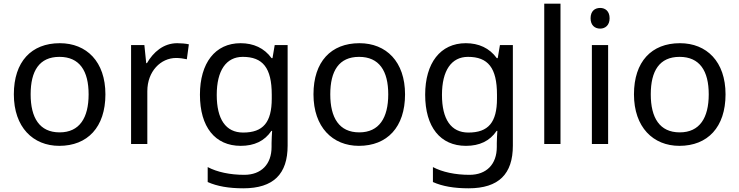

<svg xmlns="http://www.w3.org/2000/svg" viewBox="-20 -780 4004 1040"><path d="M551 -269C551 -446 449 -546 304 -546C150 -546 55 -446 55 -269C55 -91 159 10 301 10C454 10 551 -91 551 -269ZM146 -269C146 -396 193 -472 302 -472C411 -472 460 -396 460 -269C460 -142 411 -63 303 -63C194 -63 146 -142 146 -269Z M940 -546C865 -546 810 -497 776 -438H772L762 -536H690V0H778V-286C778 -394 851 -466 934 -466C952 -466 975 -463 992 -459L1003 -540C985 -544 960 -546 940 -546Z M1283 -546C1145 -546 1063 -438 1063 -267C1063 -92 1145 10 1284 10C1357 10 1413 -16 1450 -71H1454C1453 -59 1451 -21 1451 -5V16C1451 110 1395 167 1303 167C1226 167 1156 152 1105 125V206C1156 229 1220 240 1298 240C1462 240 1538 162 1538 9V-536H1468L1456 -465H1451C1411 -520 1353 -546 1283 -546ZM1295 -472C1403 -472 1452 -413 1452 -267V-246C1452 -117 1405 -62 1297 -62C1203 -62 1154 -134 1154 -266C1154 -398 1205 -472 1295 -472Z M2174 -269C2174 -446 2072 -546 1927 -546C1773 -546 1678 -446 1678 -269C1678 -91 1782 10 1924 10C2077 10 2174 -91 2174 -269ZM1769 -269C1769 -396 1816 -472 1925 -472C2034 -472 2083 -396 2083 -269C2083 -142 2034 -63 1926 -63C1817 -63 1769 -142 1769 -269Z M2503 -546C2365 -546 2283 -438 2283 -267C2283 -92 2365 10 2504 10C2577 10 2633 -16 2670 -71H2674C2673 -59 2671 -21 2671 -5V16C2671 110 2615 167 2523 167C2446 167 2376 152 2325 125V206C2376 229 2440 240 2518 240C2682 240 2758 162 2758 9V-536H2688L2676 -465H2671C2631 -520 2573 -546 2503 -546ZM2515 -472C2623 -472 2672 -413 2672 -267V-246C2672 -117 2625 -62 2517 -62C2423 -62 2374 -134 2374 -266C2374 -398 2425 -472 2515 -472Z M3016 0V-760H2928V0Z M3231 -737C3202 -737 3179 -720 3179 -681C3179 -643 3202 -625 3231 -625C3258 -625 3282 -643 3282 -681C3282 -720 3258 -737 3231 -737ZM3274 -536H3186V0H3274Z M3910 -269C3910 -446 3808 -546 3663 -546C3509 -546 3414 -446 3414 -269C3414 -91 3518 10 3660 10C3813 10 3910 -91 3910 -269ZM3505 -269C3505 -396 3552 -472 3661 -472C3770 -472 3819 -396 3819 -269C3819 -142 3770 -63 3662 -63C3553 -63 3505 -142 3505 -269Z"/></svg>

Font: Noto Sans Syriac Western
Style: Regular
Weight: 400
Designer: Patrick Giasson and the Monotype Design Team
Foundry: Monotype Imaging Inc.
Version: Version 3.000